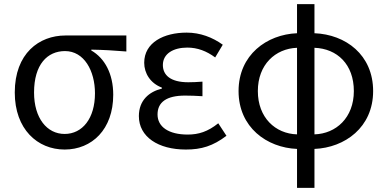

<svg xmlns="http://www.w3.org/2000/svg" viewBox="-20 -716 1891 936"><path d="M295 13C428 13 532 -85 532 -254C532 -356 491 -432 425 -470V-474C485 -473 535 -470 596 -465V-543H299C171 -543 52 -456 52 -265C52 -86 163 13 295 13ZM295 -63C209 -63 146 -140 146 -265C146 -402 211 -467 297 -467C390 -467 443 -371 443 -261C443 -139 382 -63 295 -63Z M886 13C962 13 1018 -4 1084 -54L1044 -115C993 -74 948 -60 895 -60C803 -60 748 -97 748 -158C748 -218 792 -250 882 -250C909 -250 935 -249 967 -247V-318C940 -316 920 -315 898 -315C811 -315 774 -350 774 -399C774 -455 826 -484 893 -484C943 -484 987 -467 1029 -436L1066 -498C1016 -534 956 -557 890 -557C779 -557 683 -509 683 -410C683 -359 713 -310 769 -289V-284C707 -269 657 -227 657 -150C657 -49 751 13 886 13Z M1428 -61C1322 -64 1237 -143 1237 -272C1237 -401 1322 -479 1428 -483ZM1428 200H1513V10C1661 4 1799 -95 1799 -272C1799 -449 1665 -548 1513 -554V-696H1428V-554C1281 -548 1143 -449 1143 -272C1143 -95 1281 4 1428 10ZM1513 -483C1624 -479 1705 -402 1705 -272C1705 -142 1618 -64 1513 -61Z"/></svg>

Font: Noto Sans KR
Style: Regular
Weight: 400
Designer: Ryoko NISHIZUKA 西塚涼子 (kana, bopomofo & ideographs); Paul D. Hunt (Latin, Greek & Cyrillic); Sandoll Communications 산돌커뮤니
Foundry: Adobe
Version: Version 2.004;hotconv 1.0.118;makeotfexe 2.5.65603